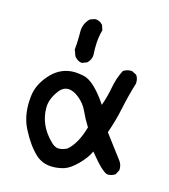

<svg xmlns="http://www.w3.org/2000/svg" viewBox="-98 -711 695 788"><g transform="rotate(15 250.0 -317.5)"><path d="M197 -2Q155 -2 126 -28Q89 -62 59 -121Q35 -166 35 -225Q35 -236 37 -258Q42 -312 88 -360Q128 -401 184 -401Q197 -401 221.5 -396.5Q246 -392 272.5 -367Q299 -342 327 -300Q341 -339 348.5 -380Q356 -421 374 -456Q388 -466 405 -466H411L431 -456Q440 -444 440 -427V-421Q423 -366 411 -308.5Q399 -251 380 -198L456 -97Q466 -83 466 -66V-60L456 -40Q442 -30 425 -30Q404 -30 343 -106Q330 -77 300 -47Q270 -17 246 -9.5Q222 -2 197 -2ZM202 -81Q220 -81 238 -91Q276 -124 296 -196Q277 -226 263.5 -256Q250 -286 224.5 -306.5Q199 -327 178 -327Q156 -327 141 -308Q110 -269 110 -230Q110 -157 166 -101Q184 -81 202 -81ZM203 -445Q186 -446 171 -464L161 -491Q164 -518 164 -548V-568Q164 -602 189 -626L210 -633Q229 -633 243 -617L250 -596Q240 -564 240 -518L241 -488Q240 -468 224 -453Z"/></g></svg>

Font: Xiaolai SC
Style: Regular
Weight: 400
Designer: Nozomi Seto 瀬戸のぞみ
Version: Version 3.11;December 4, 2020;FontCreator 13.0.0.2613 64-bit